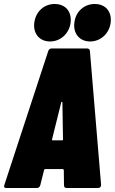

<svg xmlns="http://www.w3.org/2000/svg" viewBox="-37 -943 575 963"><path d="M214 -735C267 -735 310 -775 317 -829C324 -885 291 -923 237 -923C184 -923 142 -885 135 -829C128 -775 161 -735 214 -735ZM415 -735C468 -735 511 -775 518 -829C525 -885 492 -923 438 -923C385 -923 342 -885 336 -829C329 -775 362 -735 415 -735ZM298 0H454C464 0 470 -5 470 -16L414 -687C413 -696 408 -700 399 -700H223C214 -700 208 -696 205 -687L-15 -16C-19 -5 -15 0 -5 0H147C156 0 162 -4 165 -14L184 -90C184 -93 187 -95 190 -95H277C280 -95 283 -93 283 -90L284 -14C284 -4 289 0 298 0ZM224 -244 270 -429C270 -433 275 -434 276 -429L279 -244C279 -241 278 -239 275 -239H227C224 -239 224 -241 224 -244Z"/></svg>

Font: Barlow Condensed Black
Style: Italic
Weight: 900
Width: 3
Italic angle: -7°
Designer: Jeremy Tribby
Foundry: Tribby Type
Version: Version 1.422;hotconv 1.0.109;makeotfexe 2.5.65596